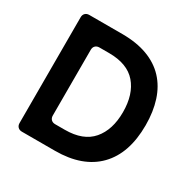

<svg xmlns="http://www.w3.org/2000/svg" viewBox="-157 -849 987 997"><g transform="rotate(30 336.5 -350.0)"><path d="M67 -33V-667Q67 -682 76 -691Q85 -700 100 -700H298Q384 -700 448.5 -676Q513 -652 555.5 -606.5Q598 -561 619 -496Q640 -431 640 -350Q640 -181 551.5 -90.5Q463 0 298 0H100Q85 0 76 -9Q67 -18 67 -33ZM230 -120H288Q398 -120 451 -182Q504 -244 504 -350Q504 -457 451 -518.5Q398 -580 288 -580H230Q215 -580 206 -571Q197 -562 197 -547V-153Q197 -138 206 -129Q215 -120 230 -120Z"/></g></svg>

Font: Higure Gothic Black
Style: Regular
Weight: 900
Designer: Yoshimichi Ohira
Foundry: Positype
Version: Version 1.000